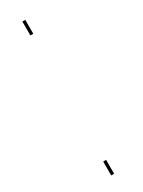

<svg xmlns="http://www.w3.org/2000/svg" viewBox="-169 -633 490 658"><g transform="rotate(-30 75.5 -304.5)"><path d="M57.5 -55V0H69V-55ZM57.5 -609V-554H69V-609Z"/></g></svg>

Font: Anybody Expanded Thin
Style: Regular
Weight: 250
Width: 7
Version: Version 1.113;gftools[0.9.25]